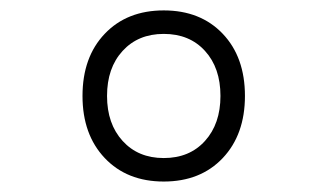

<svg xmlns="http://www.w3.org/2000/svg" viewBox="-20 -723 626 367"><path d="M293 -376Q222.7 -376 180.2 -420.9Q137.7 -465.8 137.7 -539.6Q137.7 -613.8 180.2 -658.4Q222.7 -703.1 293 -703.1Q363.3 -703.1 405.8 -658.4Q448.2 -613.8 448.2 -539.6Q448.2 -465.8 405.8 -420.9Q363.3 -376 293 -376ZM293 -420.9Q342.3 -420.9 371.8 -453.6Q401.4 -486.3 401.4 -539.6Q401.4 -593.3 371.8 -625.7Q342.3 -658.2 293 -658.2Q244.1 -658.2 214.4 -625.7Q184.6 -593.3 184.6 -539.6Q184.6 -486.3 214.4 -453.6Q244.1 -420.9 293 -420.9Z"/></svg>

Font: Cascadia Code ExtraLight
Style: Regular
Weight: 200
Monospace: yes
Designer: Aaron Bell
Foundry: Saja Typeworks
Version: Version 2407.024; ttfautohint (v1.8.4)